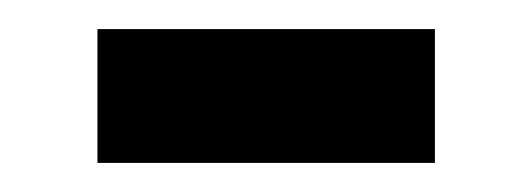

<svg xmlns="http://www.w3.org/2000/svg" viewBox="-20 -363 365 132"><path d="M47 -343V-251H279V-343Z"/></svg>

Font: Noto Sans Devanagari UI SemiCondensed Medium
Style: Regular
Weight: 500
Width: 4
Designer: Jelle Bosma - Monotype Design Team
Foundry: Monotype Imaging Inc.
Version: Version 2.004